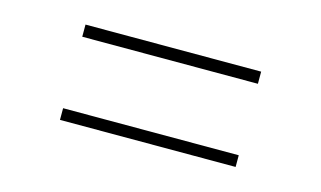

<svg xmlns="http://www.w3.org/2000/svg" viewBox="-41 -502 664 397"><g transform="rotate(15 291.0 -304.0)"><path d="M103 -380V-406H479V-380ZM103 -202V-227H479V-202Z"/></g></svg>

Font: Literata 60pt Light
Style: Regular
Weight: 300
Designer: Latin by Veronika Burian and Jose Scaglione. Greek by Irene Vlachou. Cyrillic by Vera Evstafieva.
Foundry: TypeTogether
Version: Version 3.103;gftools[0.9.29]